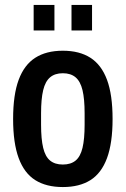

<svg xmlns="http://www.w3.org/2000/svg" viewBox="-20 -744 508 776"><path d="M234 12Q167 12 122.5 -16Q78 -44 55.5 -105Q33 -166 33 -263Q33 -361 55.5 -421.5Q78 -482 122.5 -510.5Q167 -539 234 -539Q301 -539 345.5 -510.5Q390 -482 412.5 -421.5Q435 -361 435 -263Q435 -166 412.5 -105Q390 -44 345.5 -16Q301 12 234 12ZM234 -79Q266 -79 285.5 -95Q305 -111 313.5 -146.5Q322 -182 322 -240V-286Q322 -344 313.5 -379.5Q305 -415 285.5 -431.5Q266 -448 234 -448Q202 -448 182.5 -431.5Q163 -415 154.5 -379.5Q146 -344 146 -286V-240Q146 -182 154.5 -146.5Q163 -111 182.5 -95Q202 -79 234 -79ZM116 -621V-724H200V-621ZM269 -621V-724H352V-621Z"/></svg>

Font: Archivo SemiBold Condensed
Style: Regular
Weight: 600
Width: 3
Version: Version 2.001